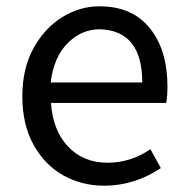

<svg xmlns="http://www.w3.org/2000/svg" viewBox="-20 -577 594 610"><path d="M311 13Q239 13 180 -20.5Q121 -54 86 -118Q51 -182 51 -271Q51 -359 86 -423Q121 -487 177 -522Q233 -557 296 -557Q400 -557 456 -487.5Q512 -418 512 -302Q512 -272 508 -250H142Q148 -162 196.5 -111Q245 -60 322 -60Q395 -60 458 -103L491 -43Q407 13 311 13ZM432 -315Q432 -480 297 -484Q239 -484 195 -440Q151 -396 141 -315Z"/></svg>

Font: Source Han Sans & Saira Hybrid
Style: Regular
Weight: 400
Designer: Ryoko NISHIZUKA 西塚涼子 (kana & ideographs); Paul D. Hunt (Latin, Greek & Cyrillic); Wenlong ZHANG 张文龙 (bopomofo); Sandoll 
Foundry: Adobe Systems Incorporated
Version: Version 1.00;August 2, 2021;FontCreator 13.0.0.2675 64-bit